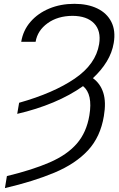

<svg xmlns="http://www.w3.org/2000/svg" viewBox="-20 -757 616 990"><path d="M68.8 -169.9 78.6 -227.1Q256.3 -277.3 365.2 -351.6Q474.1 -425.8 491.2 -529.8Q502 -598.1 465.1 -636.5Q428.2 -674.8 354 -675.3Q277.3 -674.8 225.3 -637.2Q173.3 -599.6 163.6 -541.5H89.4Q99.1 -600.6 137.2 -644.5Q175.3 -688.5 233.9 -712.9Q292.5 -737.3 363.3 -737.3Q432.1 -737.3 481.7 -713.4Q531.2 -689.5 554.2 -644Q577.1 -598.6 566.4 -535.2Q558.1 -485.4 530.3 -439.7Q502.4 -394 459 -354Q497.6 -326.2 512.7 -278.3Q527.8 -230.5 515.6 -158.7Q498 -51.3 433.8 18.1Q369.6 87.4 261.7 132.8Q153.8 178.2 5.4 212.9L15.6 150.9Q147 119.1 236.3 80.3Q325.7 41.5 376 -16.4Q426.3 -74.2 440.9 -162.6Q459 -271.5 408.2 -313Q341.8 -265.6 255.1 -229.2Q168.5 -192.9 68.8 -169.9Z"/></svg>

Font: Inter Display Light
Style: Italic
Weight: 300
Italic angle: -9.39999°
Designer: Rasmus Andersson
Foundry: rsms
Version: Version 4.000;git-a52131595